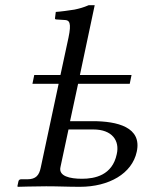

<svg xmlns="http://www.w3.org/2000/svg" viewBox="-20 -718 550 740"><path d="M345 -698H322C301 -689 286 -685 267 -681C249 -678 212 -673 195 -672L192 -648C191 -645 194 -643 197 -643L228 -641C248 -641 256 -630 244 -573L213 -429H112L105 -395H206L137 -72C131 -43 119 -27 85 -27H61C56 -27 52 -24 51 -19L47 0L49 2C49 2 117 0 158 0C209 0 237 2 288 2C400 2 489 -49 507 -133C528 -228 432 -251 337 -251H250L281 -395H480L487 -429H288ZM430 -124C413 -42 345 -29 296 -29C249 -29 205 -39 213 -74L244 -219H340C412 -219 442 -176 430 -124Z"/></svg>

Font: Libertinus Sans
Style: Italic
Weight: 400
Italic angle: -12°
Designer: Philipp H. Poll, Khaled Hosny
Foundry: Caleb Maclennan
Version: Version 7.050;RELEASE